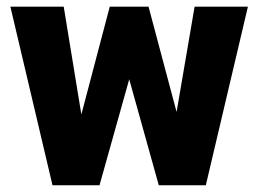

<svg xmlns="http://www.w3.org/2000/svg" viewBox="-20 -548 766 568"><path d="M502.4 -216.8 555.7 -528.3H713.4L588.9 0H449.7L362.3 -313.5L274.4 0H135.3L10.7 -528.3H168.5L220.7 -209.5L304.7 -528.3H419.4Z"/></svg>

Font: Roboto
Style: Regular
Weight: 900
Designer: Google
Version: Version 2.001171; 2014